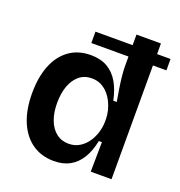

<svg xmlns="http://www.w3.org/2000/svg" viewBox="-130 -814 877 937"><g transform="rotate(20 308.5 -346.0)"><path d="M227 -650H617V-591H227ZM251 13Q187 13 139.5 -19.5Q92 -52 65.5 -114Q39 -176 39 -263Q39 -345 63 -406Q87 -467 133.5 -501Q180 -535 246 -535Q297 -535 332.5 -514.5Q368 -494 390.5 -455.5Q413 -417 424 -363H442Q436 -397 431 -429Q426 -461 423 -490Q420 -519 420 -543V-705H547V-243V0H439L441 -154H425Q414 -99 391 -62Q368 -25 333.5 -6Q299 13 251 13ZM290 -91Q322 -91 346.5 -106Q371 -121 387.5 -145Q404 -169 412.5 -197.5Q421 -226 421 -253V-267Q421 -288 415.5 -310.5Q410 -333 399.5 -354Q389 -375 373 -392.5Q357 -410 336 -420Q315 -430 289 -430Q251 -430 224.5 -408Q198 -386 184 -348Q170 -310 170 -259Q170 -209 184.5 -171Q199 -133 226 -112Q253 -91 290 -91Z"/></g></svg>

Font: Bricolage Grotesque 36pt SemiBold
Style: Regular
Weight: 600
Designer: Mathieu Triay
Foundry: Atelier Triay
Version: Version 1.001;gftools[0.9.33.dev8+g029e19f]